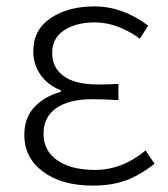

<svg xmlns="http://www.w3.org/2000/svg" viewBox="-20 -567 525 600"><path d="M270 13Q173 13 114.5 -30.5Q56 -74 56 -145Q56 -200 88.5 -233.5Q121 -267 170 -280V-285Q129 -301 106.5 -333.5Q84 -366 84 -407Q84 -474 138.5 -510.5Q193 -547 275 -547Q363 -547 443 -487L417 -446Q347 -497 276 -497Q218 -497 180.5 -472.5Q143 -448 143 -401Q143 -356 178.5 -329.5Q214 -303 287 -303Q323 -303 350 -305V-254Q304 -257 271 -257Q195 -257 155.5 -229Q116 -201 116 -149Q116 -96 159 -66Q202 -36 277 -36Q362 -36 435 -97L463 -55Q415 -18 371.5 -2.5Q328 13 270 13Z"/></svg>

Font: Noto Sans Korean Light
Style: Regular
Weight: 300
Designer: Ryoko NISHIZUKA  (kana & ideographs); Paul D. Hunt (Latin, Greek & Cyrillic); Wenlong ZHANG  (bopomofo); Sandoll Communi
Foundry: Adobe Systems Incorporated
Version: Version 1.000;PS 1;hotconv 1.0.78;makeotf.lib2.5.61930